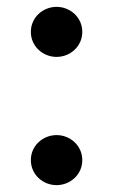

<svg xmlns="http://www.w3.org/2000/svg" viewBox="-20 -532 330 560"><path d="M145 8C106 8 70 -22 70 -65C70 -108 106 -138 145 -138C184 -138 220 -108 220 -65C220 -22 184 8 145 8ZM70 -439C70 -482 106 -512 145 -512C184 -512 220 -482 220 -439C220 -396 184 -366 145 -366C106 -366 70 -396 70 -439Z"/></svg>

Font: Ortica Linear
Style: Bold
Weight: 700
Designer: Benedetta Bovani
Foundry: Collletttivo
Version: Version 2.000;Glyphs 3.1.2 (3151)